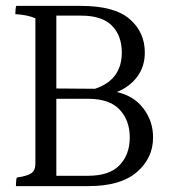

<svg xmlns="http://www.w3.org/2000/svg" viewBox="-20 -680 597 651"><path d="M171 -84H279Q351 -84 385.5 -120Q420 -156 420 -214Q420 -272 385.5 -308.5Q351 -345 279 -345H171ZM393 -502Q393 -559 359.5 -593Q326 -627 255 -627H171V-380L302 -379Q393 -409 393 -502ZM255 -660Q368 -660 419.5 -615.5Q471 -571 471 -502Q471 -454 445 -419.5Q419 -385 376 -368Q434 -355 466.5 -312Q499 -269 499 -214Q499 -144 444 -96.5Q389 -49 281 -49H34Q34 -70 37 -78Q72 -83 86 -92.5Q100 -102 100 -126V-618Q72 -630 32 -632Q32 -651 35 -660Z"/></svg>

Font: Halant
Style: Regular
Weight: 400
Designer: Hitesh Malaviya (Devanagari), Satya Rajpurohit (Latin)
Foundry: Indian Type Foundry
Version: Version 1.101;PS 1.0;hotconv 1.0.78;makeotf.lib2.5.61930; tt